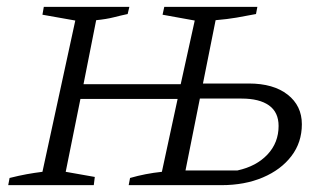

<svg xmlns="http://www.w3.org/2000/svg" viewBox="-20 -541 960 561"><path d="M4 0 8 -21Q36 -28 58 -32Q80 -36 104 -39L200 -481L104 -498L108 -521H358L353 -500Q334 -496 312.5 -490.5Q291 -485 261 -482L224 -295H508L549 -481L455 -498L460 -521H732L728 -500Q697 -494 671 -489.5Q645 -485 610 -482L573 -297H707Q779 -297 820.5 -264.5Q862 -232 862 -178Q862 -125 831.5 -85Q801 -45 748 -22.5Q695 0 627 0H356L360 -21Q405 -34 453 -39L499 -252H215L172 -39L257 -24L254 0ZM522 -43H674Q729 -55 761.5 -89.5Q794 -124 794 -173Q794 -213 766 -233Q738 -253 686 -253H564Z"/></svg>

Font: Piazzolla SC Light
Style: Italic
Weight: 300
Italic angle: -11.3°
Designer: Juan Pablo del Peral
Foundry: Huerta Tipografica
Version: Version 1.330